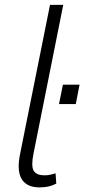

<svg xmlns="http://www.w3.org/2000/svg" viewBox="-20 -782 364 812"><path d="M147 10.5Q94 10.5 72 -24Q59.5 -43.5 59 -78Q59 -103 66 -136L191.5 -761.5H247.5L122 -134Q116.5 -107 116.5 -89Q116.5 -69 123 -59Q135.5 -40.5 168 -40.5Q189 -40.5 215 -49L218 -5.5Q200.5 3.5 183.8 7Q167 10.5 147 10.5ZM300.5 -342H229.5L246 -424H316.5Z"/></svg>

Font: Roberto Sans Light
Style: Italic
Weight: 300
Italic angle: -11°
Designer: Google
Version: Version 1.00;June 11, 2020;FontCreator 12.0.0.2522 64-bit; t